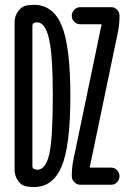

<svg xmlns="http://www.w3.org/2000/svg" viewBox="-20 -760 540 790"><path d="M282.2 -103.5 397.5 -657.2Q397.5 -658.2 397.9 -658.2Q398.4 -658.2 398.4 -659.2Q398.4 -660.2 396.5 -660.2H309.6Q295.9 -660.2 285.6 -670.4Q275.4 -680.7 275.4 -694.8Q275.4 -709 285.6 -719.7Q295.9 -730.5 309.6 -730.5H438.5Q452.1 -730.5 461.9 -719.7Q471.7 -709 471.7 -695.3Q471.7 -658.2 464.8 -626L349.6 -73.2V-71.3Q349.6 -70.3 350.6 -70.3H438.5Q452.1 -70.3 461.9 -59.6Q471.7 -48.8 471.7 -35.2Q471.7 -21.5 461.9 -10.7Q452.1 0 438.5 0H309.6Q295.9 0 285.6 -10.7Q275.4 -21.5 275.4 -35.2Q275.4 -71.3 282.2 -103.5ZM113.3 -651.4V-78.1Q113.3 -67.4 119.1 -65.4Q125 -62.5 132.8 -61.5Q168 -61.5 182.6 -125.5Q197.3 -189.5 197.3 -365.2Q197.3 -533.2 181.6 -600.6Q166 -668 132.8 -668Q125 -668 119.1 -665Q113.3 -663.1 113.3 -651.4ZM93.8 7.8Q69.3 4.9 54.7 -15.6Q40 -36.1 40 -61.5V-668Q40 -694.3 55.2 -714.8Q70.3 -735.4 93.8 -738.3Q111.3 -740.2 119.1 -740.2Q198.2 -740.2 233.9 -654.8Q269.5 -569.3 269.5 -365.2Q269.5 -159.2 233.4 -74.7Q197.3 9.8 119.1 9.8Q111.3 9.8 93.8 7.8Z"/></svg>

Font: Rounded Mgen+ 1m regular
Style: Regular
Weight: 400
Designer: [Source Han Sans]
Ryoko NISHIZUKA  (kana & ideographs); Paul D. Hunt (Latin, Greek & Cyrillic); Wenlong ZHANG  (bopomofo
Version: Version 1.059.20150602